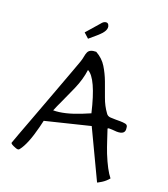

<svg xmlns="http://www.w3.org/2000/svg" viewBox="-156 -967 952 1091"><g transform="rotate(20 320.5 -421.5)"><path d="M536.1 -357.4H563.5Q580.1 -357.4 595.2 -354.5Q610.4 -351.6 610.4 -333Q617.2 -293.9 564.5 -294.9Q549.8 -295.9 537.6 -296.9Q525.4 -297.9 517.6 -297.4Q509.8 -296.9 510.7 -292Q520.5 -263.7 531.7 -228.5Q543 -193.4 556.6 -158.2Q591.8 -71.3 623 -33.2Q606.4 -12.7 584.5 1Q562.5 14.6 561 14.6Q559.6 14.6 558.6 13.7L420.9 -276.4L154.3 -210.9L144.5 -169.9Q116.2 -57.6 81.1 -13.7Q75.2 -3.9 56.6 -11.7Q25.4 -23.4 25.4 -31.2Q25.4 -33.2 45.9 -87.9Q66.4 -142.6 87.4 -198.7Q108.4 -254.9 131.3 -316.4Q154.3 -377.9 174.8 -433.6Q195.3 -489.3 211.9 -533.7Q228.5 -578.1 235.4 -598.1Q242.2 -618.2 244.6 -633.3Q247.1 -648.4 252 -659.2Q261.7 -681.6 300.8 -681.6Q342.8 -658.2 365.7 -620.6Q388.7 -583 404.8 -540Q420.9 -497.1 436.5 -453.1Q452.1 -409.2 478.5 -373Q487.3 -359.4 504.9 -358.4Q522.5 -357.4 536.1 -357.4ZM292 -568.4Q284.2 -508.8 256.8 -446.3Q229.5 -383.8 212.9 -349.1Q196.3 -314.5 184.6 -285.2Q251 -285.2 347.7 -324.2Q372.1 -335 394.5 -343.8Q348.6 -540 292 -568.4ZM268.6 -839.8Q282.2 -858.4 297.9 -858.4Q307.6 -858.4 312.5 -849.1Q317.4 -839.8 316.4 -831.1Q315.4 -822.3 311.5 -814.5Q307.6 -806.6 298.8 -795.9Q282.2 -777.3 231.4 -735.4L201.2 -762.7Z"/></g></svg>

Font: Architects Daughter
Style: Regular
Weight: 400
Designer: Kimberly Geswein
Foundry: Kimberly Geswein
Version: Version 1.002 2010